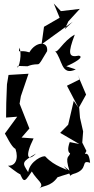

<svg xmlns="http://www.w3.org/2000/svg" viewBox="-20 -1021 539 1104"><path d="M352 -853 373 -898 439 -970 330 -957 289 -1001 323 -919 233 -867 219 -766 398 -896ZM361 -640C403 -657 469 -694 433 -701C372 -688 370 -716 410 -822C340 -784 311 -709 295 -729C340 -682 329 -581 416 -622ZM138 -640C223 -672 182 -611 251 -727C258 -788 184 -782 149 -720C89 -739 83 -708 93 -747C111 -677 74 -607 82 -642ZM381 -204C349 -116 417 -140 384 -145C381 -111 348 -136 381 -34C363 -51 295 -62 241 -121C229 -130 151 -95 142 -31C108 -85 101 -88 187 -138C142 -92 119 -116 173 -225L104 -230L149 -282L89 -434L88 -397L100 -468L144 -597L29 -590L20 -536L16 -429L15 -345L79 -350L8 -253L20 -232C83 -110 87 -195 62 -180C86 -135 84 -66 26 -68C122 6 110 -8 71 -82C118 34 112 40 163 -35C194 19 240 36 205 63C224 45 271 55 311 -2C404 -34 405 -17 347 -66C409 5 365 -6 399 -20C497 -46 438 -105 498 -85C489 -177 453 -108 477 -153L453 -201L458 -265L440 -344L435 -405L475 -477L427 -590L439 -565L365 -528L431 -402L404 -441L372 -304L326 -257L436 -193Z"/></svg>

Font: Charger Distortion
Style: 2
Weight: 400
Designer: Jasper
Foundry: Cannot Into Space Fonts
Version: Version 0.98